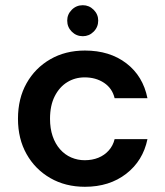

<svg xmlns="http://www.w3.org/2000/svg" viewBox="-20 -705 635 737"><path d="M306 12Q231 12 173 -21.5Q115 -55 82 -113.5Q49 -172 49 -249Q49 -327 82 -385.5Q115 -444 173 -477.5Q231 -511 306 -511Q401 -511 465 -462Q529 -413 546 -328H420Q411 -366 379.5 -387Q348 -408 305 -408Q268 -408 238 -389.5Q208 -371 190 -335.5Q172 -300 172 -249Q172 -212 182 -182.5Q192 -153 210.5 -132Q229 -111 253.5 -100.5Q278 -90 305 -90Q334 -90 357.5 -99.5Q381 -109 397.5 -127.5Q414 -146 420 -171H546Q529 -88 464.5 -38Q400 12 306 12ZM298 -566Q273 -566 255.5 -583.5Q238 -601 238 -626Q238 -650 255.5 -667.5Q273 -685 298 -685Q322 -685 339.5 -667.5Q357 -650 357 -626Q357 -601 339.5 -583.5Q322 -566 298 -566Z"/></svg>

Font: DM Sans 20pt SemiBold
Style: Regular
Weight: 600
Version: Version 4.004;gftools[0.9.30]